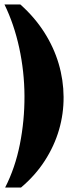

<svg xmlns="http://www.w3.org/2000/svg" viewBox="-38 -782 321 859"><path d="M53 -762Q117 -705 160 -637.5Q203 -570 224.5 -497Q246 -424 246.5 -348.5Q247 -273 226 -201Q205 -129 162.5 -63Q120 3 56 57H-15Q30 -31 51 -137Q72 -243 71.5 -352.5Q71 -462 48 -568Q25 -674 -18 -762Z"/></svg>

Font: CAT Rhythmus
Style: Regular
Weight: 400
Designer: Peter Wiegel nach alter Vorlage
Foundry: Peter Wiegel
Version: 1.000